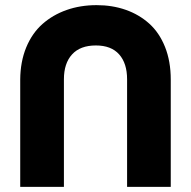

<svg xmlns="http://www.w3.org/2000/svg" viewBox="-20 -731 747 751"><path d="M59.1 -419.9Q59.6 -489.7 82.5 -545.4Q105.5 -601.1 146 -637Q186.5 -672.9 240.5 -691.9Q294.4 -710.9 357.9 -710.9Q419.4 -710.9 471.7 -692.6Q523.9 -674.3 563.5 -638.9Q603 -603.5 625.5 -547.4Q647.9 -491.2 647.9 -419.9V0H477.1V-420.9Q477.1 -483.4 446 -518.3Q415 -553.2 355 -553.2Q293.9 -553.2 262 -518.3Q230 -483.4 230 -420.9V0H59.1Z"/></svg>

Font: Biathlonist
Style: Bold
Weight: 700
Designer: Go4gold
Foundry: Go4gold
Version: Version 3.010;FEAKit 1.0